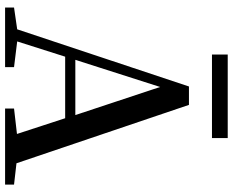

<svg xmlns="http://www.w3.org/2000/svg" viewBox="-102 -836 937 774"><g transform="rotate(90 367.0 -448.5)"><path d="M536.1 -897.5V-834H199.2V-897.5ZM220.7 -283.2H443.4L330.1 -625ZM637.7 -45.9 723.6 -36.1V0H417V-36.1L519.5 -47.9L456.1 -242.2H208L146.5 -48.8L250 -36.1V0H9.8V-36.1L97.7 -48.8L328.1 -741.2H402.3Z"/></g></svg>

Font: GenYoMin JP SemiBold
Style: Regular
Weight: 600
Version: Version 1.001;PS 1;hotconv 16.6.51;makeotf.lib2.5.65220 DEVE